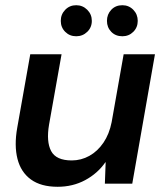

<svg xmlns="http://www.w3.org/2000/svg" viewBox="-20 -704 631 736"><path d="M201 12Q137 12 98.5 -16Q60 -44 47 -95Q34 -146 46 -214L96 -496H216L168 -226Q157 -161 176 -125Q195 -89 255 -89Q291 -89 322.5 -106.5Q354 -124 376.5 -157Q399 -190 408 -236L454 -496H574L487 0H382L385 -82H384Q354 -39 306.5 -13.5Q259 12 201 12ZM272 -565Q247 -565 230 -582Q213 -599 213 -624Q213 -649 230 -666.5Q247 -684 272 -684Q297 -684 314.5 -666.5Q332 -649 332 -624Q332 -599 314.5 -582Q297 -565 272 -565ZM449 -565Q423 -565 406.5 -582Q390 -599 390 -624Q390 -649 406.5 -666.5Q423 -684 449 -684Q474 -684 491 -666.5Q508 -649 508 -624Q508 -599 491 -582Q474 -565 449 -565Z"/></svg>

Font: DM Sans 28pt SemiBold
Style: Italic
Weight: 600
Italic angle: -10°
Version: Version 4.004;gftools[0.9.30]